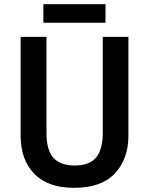

<svg xmlns="http://www.w3.org/2000/svg" viewBox="-20 -891 716 921"><path d="M596 -240Q596 -128 531 -59Q466 10 336 10Q210 10 144.5 -57Q79 -124 79 -241V-714H203V-254Q203 -169 237 -133Q271 -97 339 -97Q409 -97 441 -135.5Q473 -174 473 -255V-714H596ZM486 -871V-782H188V-871Z"/></svg>

Font: Noto Sans Tamil SemiCondensed SemiBold
Style: Regular
Weight: 600
Width: 4
Designer: Jelle Bosma - Monotype Design Team
Foundry: Monotype Imaging Inc.
Version: Version 2.004; ttfautohint (v1.8.4.7-5d5b)